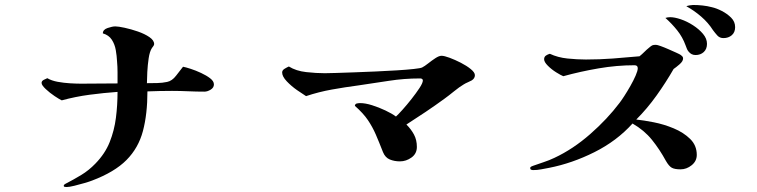

<svg xmlns="http://www.w3.org/2000/svg" viewBox="-20 -772 3040 771"><path d="M839 -433Q839 -420 826 -412Q813 -404 801 -404Q769 -404 736 -405.5Q703 -407 671 -407Q646 -407 621.5 -406.5Q597 -406 572 -405Q572 -314 554 -246Q536 -178 488 -129.5Q440 -81 350 -47Q340 -43 319.5 -37Q299 -31 278.5 -26Q258 -21 248 -21Q246 -21 241 -21.5Q236 -22 236 -26Q236 -29 238.5 -31Q241 -33 243 -34Q276 -51 306.5 -69.5Q337 -88 363 -115Q402 -155 420.5 -201.5Q439 -248 445.5 -299Q452 -350 452 -403Q396 -399 339.5 -391.5Q283 -384 228 -369Q219 -373 199.5 -386Q180 -399 163.5 -414.5Q147 -430 147 -439Q147 -447 156 -451.5Q165 -456 170 -458Q187 -448 211.5 -443.5Q236 -439 261.5 -437.5Q287 -436 306 -436Q343 -436 379 -436.5Q415 -437 452 -437Q452 -460 452 -482Q452 -504 450 -526Q449 -547 445 -570.5Q441 -594 429 -612.5Q417 -631 393 -638Q393 -653 412 -659.5Q431 -666 443 -666Q455 -666 480.5 -660.5Q506 -655 533.5 -645.5Q561 -636 580 -623Q599 -610 599 -595Q599 -591 595.5 -586.5Q592 -582 590 -579Q581 -565 577 -538Q573 -511 571.5 -483Q570 -455 570 -438Q590 -438 611 -438.5Q632 -439 651 -443Q671 -447 687 -468Q703 -489 715 -504Q726 -502 746 -495.5Q766 -489 787.5 -479Q809 -469 824 -457.5Q839 -446 839 -433Z M1887 -470Q1887 -457 1874 -449Q1867 -445 1858.5 -441.5Q1850 -438 1842 -433Q1825 -423 1803.5 -405.5Q1782 -388 1764 -375Q1727 -348 1689 -322.5Q1651 -297 1612 -272Q1631 -253 1642.5 -231.5Q1654 -210 1654 -182Q1654 -155 1632.5 -139.5Q1611 -124 1586 -124Q1564 -124 1545.5 -131.5Q1527 -139 1518 -161Q1502 -202 1489 -232Q1476 -262 1457.5 -289.5Q1439 -317 1405 -347Q1406 -355 1413 -356.5Q1420 -358 1426 -358Q1447 -358 1474 -349.5Q1501 -341 1527.5 -328.5Q1554 -316 1570 -304Q1579 -312 1596.5 -331.5Q1614 -351 1632.5 -374.5Q1651 -398 1664.5 -418.5Q1678 -439 1678 -449Q1678 -455 1670 -457H1665Q1603 -457 1542 -447.5Q1481 -438 1419 -429Q1366 -422 1313 -412.5Q1260 -403 1209 -386Q1196 -394 1173 -410Q1150 -426 1131.5 -445.5Q1113 -465 1113 -481Q1113 -490 1123 -496Q1133 -502 1140 -505Q1169 -487 1209.5 -482.5Q1250 -478 1284 -478Q1297 -478 1328.5 -479Q1360 -480 1402 -481.5Q1444 -483 1489 -485Q1534 -487 1574 -489.5Q1614 -492 1641.5 -495Q1669 -498 1675 -501Q1685 -506 1699.5 -517.5Q1714 -529 1728.5 -538.5Q1743 -548 1753 -548Q1764 -548 1785.5 -540Q1807 -532 1830.5 -520Q1854 -508 1870.5 -494.5Q1887 -481 1887 -470Z M2778 -150Q2778 -125 2757.5 -108.5Q2737 -92 2713 -92Q2689 -92 2677.5 -98.5Q2666 -105 2654 -126Q2629 -172 2598 -210.5Q2567 -249 2520 -276Q2457 -206 2367 -161Q2277 -116 2185 -98Q2169 -95 2153 -92Q2137 -89 2121 -89Q2117 -89 2113 -90.5Q2109 -92 2109 -97Q2109 -101 2113 -103Q2117 -105 2120 -106Q2142 -114 2163.5 -121Q2185 -128 2206 -138Q2281 -173 2350 -233.5Q2419 -294 2468 -359Q2475 -368 2487 -386.5Q2499 -405 2511.5 -427Q2524 -449 2532.5 -468.5Q2541 -488 2541 -498Q2541 -510 2528 -510Q2457 -510 2384 -497.5Q2311 -485 2242 -466Q2232 -470 2213.5 -481.5Q2195 -493 2180 -508Q2165 -523 2165 -534Q2165 -544 2172.5 -549Q2180 -554 2188 -556Q2220 -541 2259 -537Q2298 -533 2333 -533Q2387 -533 2441 -537Q2495 -541 2548 -546Q2558 -554 2567.5 -563.5Q2577 -573 2587 -581Q2595 -588 2599.5 -590Q2604 -592 2614 -592Q2619 -592 2633 -587Q2647 -582 2664 -574.5Q2681 -567 2695.5 -560.5Q2710 -554 2714 -551Q2718 -548 2720.5 -545Q2723 -542 2723 -537Q2723 -526 2708.5 -513.5Q2694 -501 2685 -495Q2654 -441 2616.5 -388.5Q2579 -336 2535 -292Q2564 -289 2605 -281Q2646 -273 2685.5 -256.5Q2725 -240 2751.5 -214Q2778 -188 2778 -150ZM2819 -596Q2819 -575 2806 -563Q2793 -551 2773 -551Q2756 -551 2745 -565Q2740 -571 2738 -577Q2736 -583 2733 -590Q2721 -623 2699.5 -650Q2678 -677 2652 -700Q2661 -703 2671 -703Q2689 -703 2714 -694.5Q2739 -686 2763 -670.5Q2787 -655 2803 -636Q2819 -617 2819 -596ZM2932 -663Q2932 -642 2918.5 -630.5Q2905 -619 2885 -619Q2870 -619 2860.5 -629.5Q2851 -640 2843 -651Q2824 -681 2795.5 -705.5Q2767 -730 2736 -747Q2741 -749 2749.5 -750.5Q2758 -752 2763 -752Q2782 -752 2801 -750Q2820 -748 2839 -743Q2857 -739 2878.5 -728Q2900 -717 2916 -701Q2932 -685 2932 -663Z"/></svg>

Font: Kaisei HarunoUmi
Style: Bold
Weight: 700
Designer: Font-Kai, 金井和夫
Foundry: KAZUO KANAI
Version: Version 5.003